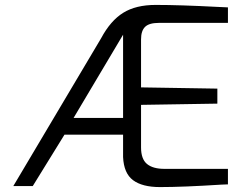

<svg xmlns="http://www.w3.org/2000/svg" viewBox="-20 -756 1004 780"><path d="M480 -118V-209H242L113 0H34L391 -601Q429 -672 480.5 -704Q532 -736 612 -736Q711 -736 863 -728L906 -726V-663H625Q586 -663 569.5 -647Q553 -631 553 -596V-401L863 -396V-335L553 -330V-157Q553 -110 577 -90Q601 -70 648 -70H906V-7L880 -6Q724 4 630 4Q558 4 520.5 -24Q483 -52 480 -118ZM480 -277V-615L279 -277Z"/></svg>

Font: Exo
Style: Regular
Weight: 400
Designer: Natanael Gama
Foundry: Natanael Gama
Version: Version 1.500; ttfautohint (v1.6)